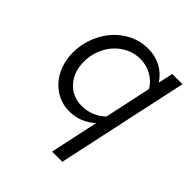

<svg xmlns="http://www.w3.org/2000/svg" viewBox="-193 -620 957 957"><g transform="rotate(45 285.5 -142.0)"><path d="M245 7Q203 7 167.5 -10Q132 -27 106 -56.5Q80 -86 65.5 -126.5Q51 -167 51 -214Q51 -271 71 -322Q91 -373 125 -411Q159 -449 205 -471Q251 -493 303 -493Q353 -493 393.5 -471.5Q434 -450 460 -410L477 -488H549L399 209H327L382 -47Q354 -21 319.5 -7Q285 7 245 7ZM122 -220Q122 -148 163.5 -102Q205 -56 271 -56Q305 -56 337 -68.5Q369 -81 395 -106L448 -353Q429 -387 392 -408Q355 -429 312 -429Q272 -429 237.5 -412.5Q203 -396 177.5 -368Q152 -340 137 -302Q122 -264 122 -220Z"/></g></svg>

Font: Red Hat Text
Style: Italic
Weight: 400
Italic angle: -12°
Designer: Pentagram / MCKL
Foundry: Pentagram / MCKL
Version: Version 1.005; Red Hat Text Italic